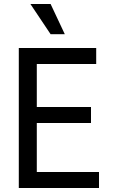

<svg xmlns="http://www.w3.org/2000/svg" viewBox="-20 -940 570 960"><path d="M74 -700H461V-620H164V-405H435V-325H164V-80H475V0H74ZM132 -920H233L304 -769H233Z"/></svg>

Font: Moderustic
Style: Regular
Weight: 400
Designer: Tural Alisoy
Foundry: TAFT Foundry
Version: Version 2.120